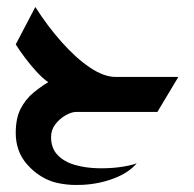

<svg xmlns="http://www.w3.org/2000/svg" viewBox="-20 -320 555 549"><path d="M132 200Q89 186 57 149.5Q25 113 25 60Q25 18 39 -9Q53 -36 74.5 -54Q96 -72 118 -85Q103 -95 85 -114.5Q67 -134 51 -155.5Q35 -177 25 -193L81 -300Q116 -245 156.5 -199.5Q197 -154 237 -127Q277 -100 311 -100H490L430 0H198Q185 0 168 9.5Q151 19 138.5 35Q126 51 126 72Q126 104 145 123.5Q164 143 194 151.5Q224 160 257.5 161Q291 162 321.5 158Q352 154 371 147Q348 174 306 190Q264 206 217 208.5Q170 211 132 200Z"/></svg>

Font: Reem Kufi Ink
Style: Regular
Weight: 400
Designer: Khaled Hosny
Version: Version 1.7